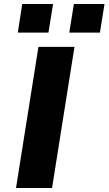

<svg xmlns="http://www.w3.org/2000/svg" viewBox="-20 -939 542 959"><path d="M60 0 172 -705H352L240 0ZM326 -776 349 -919H502L479 -776ZM69 -776 91 -919H245L222 -776Z"/></svg>

Font: Nunito Sans 10pt Expanded ExtraBold
Style: Italic
Weight: 800
Width: 7
Italic angle: -9°
Designer: Vernon Adams
Foundry: Vernon Adams
Version: Version 3.101;gftools[0.9.27]